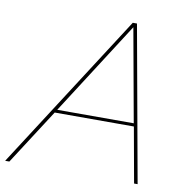

<svg xmlns="http://www.w3.org/2000/svg" viewBox="-131 -779 822 855"><g transform="rotate(10 279.5 -352.0)"><path d="M-52 0 401 -704H420L547 0H531L486 -250H128L-33 0ZM137 -264H483L407 -685Z"/></g></svg>

Font: Prodigy Sans Thin
Style: Italic
Weight: 100
Italic angle: -13°
Designer: Wei Huang
Foundry: Wei Huang
Version: Version 1.003; ttfautohint (v1.8.3)